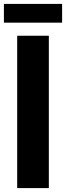

<svg xmlns="http://www.w3.org/2000/svg" viewBox="-27 -963 338 983"><path d="M223 -780V0H61V-780ZM-7 -847V-943H291V-847Z"/></svg>

Font: Cooper Hewitt
Style: Bold
Weight: 711
Designer: Village Type and Design LLC
Foundry: Cooper Hewitt Smithsonian Design Museum
Version: 1.000